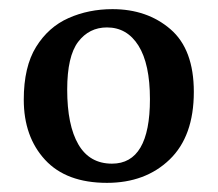

<svg xmlns="http://www.w3.org/2000/svg" viewBox="-20 -762 476 420"><path d="M214 -362Q125 -362 78.5 -412.5Q32 -463 32 -544Q32 -616 59 -659.5Q86 -703 130 -722.5Q174 -742 226 -742Q302 -742 353 -698Q404 -654 404 -561Q404 -464 351 -413Q298 -362 214 -362ZM225 -404Q308 -404 308 -545Q308 -622 283 -662Q258 -702 214 -702Q175 -702 151 -670.5Q127 -639 127 -566Q127 -488 151.5 -446Q176 -404 225 -404Z"/></svg>

Font: Literata 36pt Medium
Style: Regular
Weight: 500
Designer: Latin by Veronika Burian and Jose Scaglione. Greek by Irene Vlachou. Cyrillic by Vera Evstafieva.
Foundry: TypeTogether
Version: Version 3.002